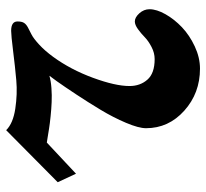

<svg xmlns="http://www.w3.org/2000/svg" viewBox="-43 -608 666 620"><g transform="rotate(90 290.0 -298.0)"><path d="M257.8 -383.3Q257.8 -417.5 237.3 -440.9Q216.8 -464.4 170.9 -464.4Q150.9 -464.4 131.6 -454.3Q112.3 -444.3 100.1 -432.4Q87.9 -420.4 74 -410.4Q60.1 -400.4 49.3 -400.4Q36.1 -400.4 22.9 -415Q9.8 -429.7 9.8 -447.8Q9.8 -470.7 25.9 -499.3Q42 -527.8 67.9 -552.5Q93.8 -577.1 129.9 -594Q166 -610.8 201.7 -610.8Q280.8 -610.8 337.4 -560.1Q394 -509.3 394 -436.5Q394 -413.1 376.7 -372.1Q359.4 -331.1 334.5 -289.8Q309.6 -248.5 284.4 -210.4Q259.3 -172.4 242.2 -148.4L224.6 -124.5Q241.2 -129.4 264.4 -131.1Q287.6 -132.8 309.6 -131.8Q331.5 -130.9 355.5 -128.4Q379.4 -126 396 -123.3Q412.6 -120.6 426.3 -118.4Q439.9 -116.2 440.4 -116.2L541 -210.4L568.4 -151.4L400.4 15.1Q378.4 -7.3 330.8 -14.4Q283.2 -21.5 239.3 -17.6Q195.3 -13.7 144.5 -7.3Q93.8 -1 79.6 -1Q49.3 -1 49.3 -21.5Q49.3 -35.6 54 -42.7Q58.6 -49.8 68.8 -55.2Q79.1 -60.5 91.6 -66.9Q104 -73.2 123.8 -91.3Q143.6 -109.4 163.6 -136.7Q204.6 -192.9 231.2 -265.1Q257.8 -337.4 257.8 -383.3Z"/></g></svg>

Font: KJV1611
Style: Regular
Weight: 400
Version: Version 3.6.1